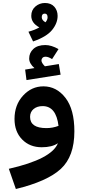

<svg xmlns="http://www.w3.org/2000/svg" viewBox="-20 -984 565 1283"><path d="M201 -707 170 -772Q214 -784 243 -801Q189 -830 189 -878Q189 -917 216.5 -940.5Q244 -964 280 -964Q321 -964 343 -939Q365 -914 365 -878Q365 -829 328 -783.5Q291 -738 201 -707ZM279 -893Q259 -893 259 -869Q259 -849 284 -835Q298 -852 298 -868Q298 -893 279 -893ZM385 -485 157 -449 148 -519 210 -529Q175 -560 175 -593Q175 -631 203 -657Q231 -683 283 -683Q323 -683 371 -656L328 -589Q303 -605 285 -605Q271 -605 264 -597.5Q257 -590 257 -580Q257 -564 280 -541L373 -556ZM270 -407Q358 -407 417.5 -330Q477 -253 477 -106Q477 61 386.5 144.5Q296 228 86 279L39 144Q325 79 367 -27Q328 0 259 0Q179 0 128 -52Q77 -104 77 -189Q77 -283 134 -345Q191 -407 270 -407ZM181 -203Q181 -128 290 -128Q332 -128 371 -143Q355 -275 265 -275Q228 -275 204.5 -255.5Q181 -236 181 -203Z"/></svg>

Font: FiraGO
Style: Bold
Weight: 700
Designer: bBox Type
Foundry: bBox Type GmbH
Version: Version 1.001;PS 001.001;hotconv 1.0.88;makeotf.lib2.5.64775